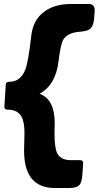

<svg xmlns="http://www.w3.org/2000/svg" viewBox="-20 -760 496 965"><path d="M254 -88Q254 -16 268 11Q286 45 336 45H382Q398 45 398 59L394 118Q391 154 382 166Q369 185 328 185H256Q101 185 101 -3L103 -91Q103 -147 88 -174Q68 -209 18 -209Q2 -209 2 -223L9 -335Q10 -349 27 -349Q84 -349 108 -412Q123 -453 137 -579Q145 -656 198 -698Q251 -740 337 -740H426Q456 -740 456 -707L453 -667Q450 -626 429 -612Q415 -603 377 -600Q318 -595 297 -559Q284 -534 274 -451Q260 -333 179 -289Q255 -260 255 -142Z"/></svg>

Font: PoetsenOne
Style: Regular
Weight: 400
Designer: Rodrigo Fuenzalida, Pablo Impallari
Foundry: Pablo Impallari, Rodrigo Fuenzalida
Version: Version 1.000